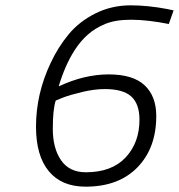

<svg xmlns="http://www.w3.org/2000/svg" viewBox="-20 -690 671 720"><path d="M613 -600Q532 -616 472 -616Q412 -616 374 -600Q336 -584 309 -560Q282 -536 260 -502Q224 -446 200 -366Q296 -411 387.5 -411Q479 -411 522.5 -370Q566 -329 566 -255Q566 -135 495.5 -62.5Q425 10 301 10Q211 10 163 -48Q115 -106 115 -215Q115 -338 170 -454Q198 -514 238 -562Q278 -610 338.5 -640Q399 -670 470 -670Q534 -670 608 -656L631 -651ZM373 -356Q334 -356 288 -345Q242 -334 216 -324L189 -313Q178 -280 178 -207Q178 -134 209 -89Q240 -44 302 -44Q399 -44 451 -99.5Q503 -155 503 -241Q503 -300 472.5 -328Q442 -356 373 -356Z"/></svg>

Font: Titillium Web Light
Style: Italic
Weight: 300
Italic angle: -13°
Version: Version 1.002;PS 57.000;hotconv 1.0.70;makeotf.lib2.5.55311